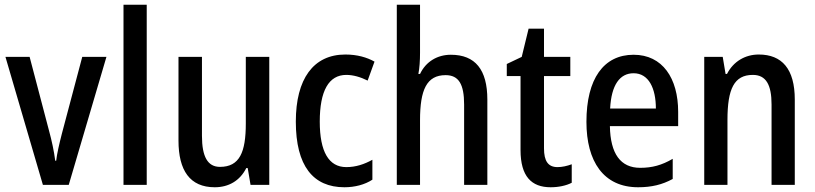

<svg xmlns="http://www.w3.org/2000/svg" viewBox="-20 -780 3439 810"><path d="M161 0H270L429 -540H327L241 -216C230 -173 220 -130 217 -102H213C208 -142 198 -188 187 -228L105 -540H3Z M599 0V-760H501V0Z M1116 -540H1017V-259C1017 -138 991 -76 908 -76C856 -76 832 -119 832 -207V-540H733V-187C733 -61 781 10 886 10C944 10 992 -17 1019 -71H1025L1037 0H1116Z M1433 10C1477 10 1519 -1 1551 -22V-106C1517 -87 1481 -75 1441 -75C1367 -75 1329 -140 1329 -267C1329 -397 1367 -464 1441 -464C1470 -464 1501 -455 1531 -440L1560 -520C1528 -538 1487 -550 1437 -550C1302 -550 1228 -447 1228 -267C1228 -80 1301 10 1433 10Z M1752 -558V-760H1654V0H1752V-273C1752 -401 1780 -463 1860 -463C1915 -463 1938 -425 1938 -339V0H2036V-360C2036 -486 1985 -549 1882 -549C1826 -549 1777 -521 1752 -468H1745C1750 -493 1752 -525 1752 -558Z M2332 -75C2292 -75 2275 -101 2275 -154V-459H2386V-540H2275V-659H2210L2181 -540L2118 -510V-459H2176V-147C2176 -36 2222 10 2303 10C2337 10 2369 3 2392 -9V-87C2373 -80 2352 -75 2332 -75Z M2653 -549C2527 -549 2454 -448 2454 -266C2454 -99 2526 10 2672 10C2729 10 2774 -1 2818 -25V-110C2772 -83 2731 -72 2681 -72C2598 -72 2555 -131 2553 -248H2841V-308C2841 -450 2775 -549 2653 -549ZM2653 -471C2717 -471 2747 -407 2747 -322H2554C2559 -422 2595 -471 2653 -471Z M3181 -550C3124 -550 3074 -521 3047 -468H3041L3029 -540H2951V0H3049V-274C3049 -405 3077 -464 3156 -464C3212 -464 3235 -422 3235 -339V0H3333V-360C3333 -489 3279 -550 3181 -550Z"/></svg>

Font: Noto Sans Arabic Cond Med
Style: Regular
Weight: 500
Width: 3
Designer: Monotype Design Team, Nadine Chahine, Nizar Qandah and Khaled Hosny
Foundry: Monotype Imaging Inc.
Version: Version 2.012